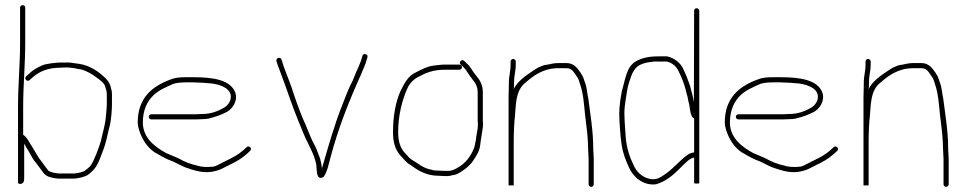

<svg xmlns="http://www.w3.org/2000/svg" viewBox="-20 -713 3755 746"><path d="M58 -683V-546C58 -461.3 50 -382.5 50 -298V-6C50 0 53.3 2.5 60 1.5C74.1 -0.6 74 -11.9 74 -26V-155C79 -145 84.8 -136.1 91 -126C100.3 -110.9 103.1 -102.4 112 -90C124.9 -74.9 139 -53.4 151 -39C161.7 -25.3 184.1 -21.2 206 -19H269C285.6 -20.3 311.9 -26.4 322 -34C354 -56.9 362.1 -79 378 -122C394.4 -162.3 396.4 -188.4 408 -231C412 -252.9 415 -284 415 -308V-348C415 -354.7 414 -361.3 412 -368C407.6 -385.4 404.6 -394.4 391 -408C365.3 -433.7 329.9 -458.9 287 -465L272 -467C261.6 -468.5 248.9 -471.3 235 -470H216C209.3 -470 203 -469.7 197 -469L179 -467C165.7 -464.3 157.3 -464.2 146 -460C126.7 -451.7 105.8 -439.8 91 -425L82 -417C71.6 -407.9 85.5 -392.5 95 -402L105 -411C132.1 -435.1 165.2 -450 216 -450C222.7 -450 229.3 -450.3 236 -451C248.5 -451 258.6 -449.5 269 -448L283 -445L297 -443C320.1 -435.3 334.2 -427.2 353 -413.5C364.5 -405.1 383.7 -392 388 -379C390.3 -368.9 395 -359.8 395 -348V-309C395 -294.7 392.2 -270.6 391 -256C388.1 -224.5 377.7 -193.4 372 -165C364 -138.5 346.2 -89.5 333 -71C326.2 -61.5 318.3 -56.9 310 -50C302.7 -44.2 281.3 -40.1 269 -39H207C193.3 -40.7 174.5 -43.5 167 -51C159.4 -60.2 148.8 -75.9 141 -86C126.3 -104.3 122 -114.9 109 -136L93 -162C87.1 -172.1 79.4 -184.3 70 -189V-298C70 -382.2 78 -462.5 78 -546V-683C78 -689.2 73.8 -693 68 -693C62.2 -693 58 -689.2 58 -683Z M568 -249H741C749 -249 757 -249.3 765 -250C773.7 -250 782 -250.7 790 -252C820.2 -260.2 839 -266.1 863 -279C883 -291.3 903.8 -318.6 895 -351C877.3 -404 805 -413 731 -413H703C680.1 -413 660.4 -411.4 645 -405C572.9 -378.8 515 -334.4 515 -236C515 -229.3 516.7 -220.3 520 -209C531.6 -171.9 551.9 -140.4 581 -121C600.2 -110.3 616.4 -100 638 -91C659.3 -84.6 685.4 -66.9 705 -61L723 -55L740 -50C746 -48.7 751.5 -47.5 756.5 -46.5C792.7 -39.3 827.2 -48.9 849 -61L887 -80C911.8 -92.4 933.5 -108.5 952 -127C961.3 -136.3 947.3 -150.3 938 -141C920.7 -123.7 901.4 -109.7 878 -98L820 -69C814.7 -66.3 808.7 -65 802 -65C781.6 -63.1 759.6 -64.5 745 -70L729 -74L711 -80C694.7 -86.1 692.1 -87.9 673 -98C653.8 -107 642.8 -110.5 626 -118C586.1 -140.1 535 -174.4 535 -237C535 -284.9 551.7 -319.8 577 -343.5C598.3 -363.5 624.3 -374 653 -387C666 -391.3 684 -393 703 -393H731C745.8 -393 793 -390.1 804.5 -388.5C838.4 -383.7 883.7 -367.7 876 -329C873.1 -314.3 864.2 -303.5 853 -296C828.6 -281.8 801.5 -270 764 -270C756 -269.3 748.3 -269 741 -269H568C562.7 -269 558 -264.3 558 -259C558 -253.7 562.7 -249 568 -249Z M1054 -476C1059 -458.3 1064.5 -446.3 1071 -428C1093.4 -369.8 1114.6 -302.8 1138 -246C1151 -216.2 1162.6 -182.8 1177 -156L1187 -135C1196.4 -116.2 1204.3 -96.5 1209 -73C1210.6 -57 1209.1 -22 1225 -22C1231.7 -22 1236.3 -24 1239 -28C1250.7 -44.7 1256.3 -71.3 1263 -97C1293.6 -214.5 1337.5 -323.9 1383 -424C1390.1 -443.4 1400.5 -462 1405 -482C1408 -490.1 1411.5 -499.6 1400.5 -502.5C1394.2 -504.2 1390 -502 1388 -496C1384.5 -480.5 1378.1 -464.7 1372 -451C1360.7 -428.4 1353.7 -403.3 1341 -381C1329 -355.4 1320.6 -332.1 1308.5 -301.5C1278.8 -226.6 1255.9 -144.3 1232 -63C1232 -61 1231.7 -59.3 1231 -58C1229.8 -70.1 1226.7 -86.6 1224 -96C1217.9 -110.3 1211.8 -130.4 1205 -144L1194 -165C1181.1 -192.9 1169.9 -224.5 1156 -254C1140.4 -291.9 1125.1 -334.8 1112 -376C1098.5 -414.7 1085.1 -442.3 1074 -481C1070 -494.2 1051.3 -488.1 1054 -476Z M1765 -462H1706C1693.4 -462 1674.6 -459.2 1664 -458C1640.1 -455.3 1617.4 -442.7 1598 -433C1565.5 -419.1 1551.2 -389.3 1536 -359C1516.7 -316.5 1507 -259.1 1507 -199.5C1507 -154.4 1518.4 -125.6 1541 -103C1550.4 -93.6 1558.5 -81.4 1570 -75C1574.7 -73 1578.7 -70.3 1582 -67C1609.1 -47.7 1640 -30 1685 -30C1694.3 -29.3 1701.3 -29 1706 -29H1720C1724.7 -29 1730.3 -30 1737 -32C1752.2 -33.9 1758 -37.4 1772 -46C1790.2 -57.2 1808.4 -73 1820 -91C1832.2 -110 1843.2 -125.4 1846 -151L1848 -167C1848.7 -169.7 1849.2 -172.7 1849.5 -176C1850.8 -189 1857 -217.5 1857 -231C1856.3 -235 1856 -239 1856 -243V-355C1856 -383.1 1843.9 -403.4 1830 -419C1815.5 -435.6 1809.2 -454.2 1792 -468L1783 -477C1773.9 -484.8 1760.4 -470.2 1770 -462L1779 -454C1789.3 -443.7 1793.6 -436.8 1801 -425C1813.8 -403.7 1836 -388.7 1836 -355V-243C1836 -238.3 1836.3 -234 1837 -230C1837 -208.4 1830.6 -190.8 1829 -170C1826.1 -158.2 1825.9 -149.6 1822 -138C1809.7 -107.2 1789.9 -79.5 1761.5 -63.5C1747.7 -55.7 1738.1 -49 1720 -49H1706C1701.3 -49 1694.3 -49.3 1685 -50C1670.4 -50 1664.9 -50.7 1655 -54C1623.4 -59.3 1602.7 -79.8 1579 -93C1569.8 -98.5 1563.3 -108.7 1555 -117C1536.2 -135.8 1527 -161.6 1527 -199.5C1527 -265.7 1542.6 -324.1 1563 -370C1570.7 -388.1 1587.8 -406.3 1607 -415C1634.5 -430 1663.5 -442 1706 -442H1765C1770.3 -442 1775 -446.7 1775 -452C1775 -457.3 1770.3 -462 1765 -462Z M1964 -474V-463C1964 -450.5 1962.5 -440.4 1961 -430L1958 -409C1957.3 -400.3 1957 -389.3 1957 -376C1956.3 -361.3 1956 -347.3 1956 -334V6C1956 8 1959.3 8.3 1966 7C1972.7 8.3 1976 8 1976 6V-163C1976 -196.8 1977.7 -235.7 1981 -265C1981 -269 1981.3 -273.3 1982 -278C1985.6 -331.8 1990.6 -367.5 2022 -392C2053.1 -419.6 2091.7 -448 2149 -448H2181C2202.5 -448 2208.9 -432.8 2219 -419C2229.1 -405.1 2229.3 -400.7 2234 -385C2246.1 -352.8 2249.1 -307.5 2253 -269C2256.1 -237.9 2261.7 -205.3 2263.5 -172L2264.5 -154C2264.8 -148 2265 -141.7 2265 -135C2265 -123.1 2267 -107.5 2267 -96V3C2267 8.3 2271.7 13 2277 13C2282.3 13 2287 8.3 2287 3V-96C2287 -107.5 2285 -123.2 2285 -135C2285 -204.3 2274 -265.2 2266 -329C2261.2 -350.6 2260.5 -373.3 2253 -392C2247.7 -407.8 2246.3 -415.1 2236 -430C2223.2 -448.5 2209.6 -468 2181 -468H2149C2134.5 -468 2120 -464.7 2108 -462C2090.3 -460.5 2086.9 -456.4 2072 -451C2064.7 -447 2057.7 -442.7 2051 -438C2022.3 -418.9 1991.6 -398.2 1976 -367C1976 -369.7 1976.3 -372.3 1977 -375C1977 -388.3 1977.3 -399.2 1978 -407.5C1979.7 -429.3 1984 -440 1984 -463V-474C1984 -479.3 1979.3 -484 1974 -484C1968.7 -484 1964 -479.3 1964 -474Z M2677 -253V-121C2671 -120.3 2664.3 -118.3 2657 -115C2621.7 -92.5 2596.6 -56.7 2561 -34C2547 -24.2 2532.6 -14.6 2511 -17C2478.5 -20.6 2453.1 -44.5 2442 -71C2426.6 -101.8 2414.1 -139.1 2411 -182L2407 -242C2406.3 -252 2406 -262 2406 -272C2406 -291.2 2408.4 -311.5 2411.5 -329C2415.5 -351.6 2417.3 -371.8 2424 -392C2431.3 -411.3 2432.7 -423.9 2444 -440C2458.5 -464.2 2488.1 -470.6 2522 -474H2570C2593.9 -469.2 2611.3 -451.4 2619 -431C2630 -409.1 2638.5 -387 2645 -361L2649 -345C2653.2 -333.8 2653.1 -322.7 2657 -311C2661 -295.1 2661.3 -258.2 2677 -253ZM2686.5 -681C2680.8 -681 2677 -676.6 2677 -671L2676 -316C2674.7 -321.3 2673.7 -326.7 2673 -332L2669 -350C2665.3 -359.9 2664.2 -370.7 2660.5 -381L2655.5 -395C2649.6 -411.6 2644.5 -424.9 2637 -440C2627.3 -466 2602.5 -487.2 2572 -494H2538C2500.1 -494 2472.3 -487.9 2448 -473C2413.4 -451.7 2409.2 -402.1 2396 -358C2391.4 -332.6 2386 -301.6 2386 -272C2386 -262 2386.3 -251.8 2387 -241.5L2389 -210.5C2390.5 -187.8 2392.3 -170.5 2395.5 -149.5C2400.5 -116.4 2411.9 -88.2 2424 -62C2439.3 -26.3 2478.1 9.4 2529 3C2574.3 -9.9 2605.6 -42.6 2635 -72C2647.3 -82.9 2658.3 -97.3 2677 -101V-3C2677 -0.3 2680.3 0.7 2687 0C2693.7 0.7 2697 -0.3 2697 -3V-671C2697 -676.5 2692.2 -681 2686.5 -681Z M2849 -249H3022C3030 -249 3038 -249.3 3046 -250C3054.7 -250 3063 -250.7 3071 -252C3101.2 -260.2 3120 -266.1 3144 -279C3164 -291.3 3184.8 -318.6 3176 -351C3158.3 -404 3086 -413 3012 -413H2984C2961.1 -413 2941.4 -411.4 2926 -405C2853.9 -378.8 2796 -334.4 2796 -236C2796 -229.3 2797.7 -220.3 2801 -209C2812.6 -171.9 2832.9 -140.4 2862 -121C2881.2 -110.3 2897.4 -100 2919 -91C2940.3 -84.6 2966.4 -66.9 2986 -61L3004 -55L3021 -50C3027 -48.7 3032.5 -47.5 3037.5 -46.5C3073.7 -39.3 3108.2 -48.9 3130 -61L3168 -80C3192.8 -92.4 3214.5 -108.5 3233 -127C3242.3 -136.3 3228.3 -150.3 3219 -141C3201.7 -123.7 3182.4 -109.7 3159 -98L3101 -69C3095.7 -66.3 3089.7 -65 3083 -65C3062.6 -63.1 3040.6 -64.5 3026 -70L3010 -74L2992 -80C2975.7 -86.1 2973.1 -87.9 2954 -98C2934.8 -107 2923.8 -110.5 2907 -118C2867.1 -140.1 2816 -174.4 2816 -237C2816 -284.9 2832.7 -319.8 2858 -343.5C2879.3 -363.5 2905.3 -374 2934 -387C2947 -391.3 2965 -393 2984 -393H3012C3026.8 -393 3074 -390.1 3085.5 -388.5C3119.4 -383.7 3164.7 -367.7 3157 -329C3154.1 -314.3 3145.2 -303.5 3134 -296C3109.6 -281.8 3082.5 -270 3045 -270C3037 -269.3 3029.3 -269 3022 -269H2849C2843.7 -269 2839 -264.3 2839 -259C2839 -253.7 2843.7 -249 2849 -249Z M3343 -474V-463C3343 -450.5 3341.5 -440.4 3340 -430L3337 -409C3336.3 -400.3 3336 -389.3 3336 -376C3335.3 -361.3 3335 -347.3 3335 -334V6C3335 8 3338.3 8.3 3345 7C3351.7 8.3 3355 8 3355 6V-163C3355 -196.8 3356.7 -235.7 3360 -265C3360 -269 3360.3 -273.3 3361 -278C3364.6 -331.8 3369.6 -367.5 3401 -392C3432.1 -419.6 3470.7 -448 3528 -448H3560C3581.5 -448 3587.9 -432.8 3598 -419C3608.1 -405.1 3608.3 -400.7 3613 -385C3625.1 -352.8 3628.1 -307.5 3632 -269C3635.1 -237.9 3640.7 -205.3 3642.5 -172L3643.5 -154C3643.8 -148 3644 -141.7 3644 -135C3644 -123.1 3646 -107.5 3646 -96V3C3646 8.3 3650.7 13 3656 13C3661.3 13 3666 8.3 3666 3V-96C3666 -107.5 3664 -123.2 3664 -135C3664 -204.3 3653 -265.2 3645 -329C3640.2 -350.6 3639.5 -373.3 3632 -392C3626.7 -407.8 3625.3 -415.1 3615 -430C3602.2 -448.5 3588.6 -468 3560 -468H3528C3513.5 -468 3499 -464.7 3487 -462C3469.3 -460.5 3465.9 -456.4 3451 -451C3443.7 -447 3436.7 -442.7 3430 -438C3401.3 -418.9 3370.6 -398.2 3355 -367C3355 -369.7 3355.3 -372.3 3356 -375C3356 -388.3 3356.3 -399.2 3357 -407.5C3358.7 -429.3 3363 -440 3363 -463V-474C3363 -479.3 3358.3 -484 3353 -484C3347.7 -484 3343 -479.3 3343 -474Z"/></svg>

Font: HoneyBee
Style: UltLit
Weight: 100
Foundry: Cannot Into Space Fonts
Version: Version 0.89